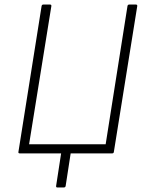

<svg xmlns="http://www.w3.org/2000/svg" viewBox="-20 -675 640 845"><path d="M232 150Q226 150 227 143L249 0H67Q60 0 61 -6L163 -648Q164 -655 171 -655H200Q207 -655 206 -648L108 -40H445L541 -648Q542 -655 549 -655H578Q585 -655 584 -648L481 -6Q480 0 474 0H291L269 143Q268 150 261 150Z"/></svg>

Font: Sofia Sans Semi Condensed ExtraLight
Style: Italic
Weight: 250
Italic angle: -9°
Version: Version 4.100